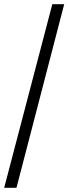

<svg xmlns="http://www.w3.org/2000/svg" viewBox="-20 -780 328 921"><path d="M0 121 231 -760H288L59 121Z"/></svg>

Font: Noto Serif Bengali Medium
Style: Regular
Weight: 500
Designer: Juan Bruce, Universal Thirst, Indian Type Foundry and the Monotype Design Team.
Foundry: Monotype Imaging Inc.
Version: Version 2.003; ttfautohint (v1.8.4.7-5d5b)